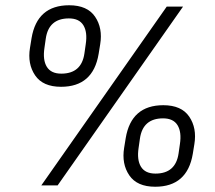

<svg xmlns="http://www.w3.org/2000/svg" viewBox="-20 -705 819 730"><path d="M355 -500Q334 -375 212 -375Q143 -375 113.5 -418.5Q84 -462 94 -523L100 -560Q121 -685 243 -685Q312 -685 341.5 -641.5Q371 -598 361 -537ZM614 -680H676L199 0H137ZM301 -502 306 -537Q313 -583 297 -609Q281 -635 242 -635Q165 -635 154 -558L149 -523Q142 -477 158 -451Q174 -425 213 -425Q290 -425 301 -502ZM713 -120Q692 5 570 5Q501 5 471.5 -38.5Q442 -82 452 -143L458 -180Q479 -305 601 -305Q670 -305 699.5 -261.5Q729 -218 719 -157ZM659 -122 664 -157Q671 -203 655 -229Q639 -255 600 -255Q523 -255 512 -178L507 -143Q500 -97 516 -71Q532 -45 571 -45Q648 -45 659 -122Z"/></svg>

Font: Inria Sans Light
Style: Italic
Weight: 300
Italic angle: -10°
Designer: Black Foundry Team
Foundry: Black Foundry
Version: Version 1.2; ttfautohint (v1.8.3)